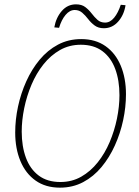

<svg xmlns="http://www.w3.org/2000/svg" viewBox="-20 -852 640 884"><path d="M256 12Q190 12 144 -20.5Q98 -53 74 -110.5Q50 -168 50 -242Q50 -301 63 -361.5Q76 -422 101 -477.5Q126 -533 162.5 -577Q199 -621 247 -646.5Q295 -672 354 -672Q420 -672 466 -639.5Q512 -607 536 -549.5Q560 -492 560 -418Q560 -359 547 -298.5Q534 -238 509 -182.5Q484 -127 447.5 -83Q411 -39 363 -13.5Q315 12 256 12ZM258 -14Q311 -14 354 -38.5Q397 -63 430 -104.5Q463 -146 485 -198Q507 -250 518.5 -306Q530 -362 530 -414Q530 -482 510.5 -534.5Q491 -587 451.5 -616.5Q412 -646 352 -646Q299 -646 256 -621.5Q213 -597 180 -555.5Q147 -514 125 -462Q103 -410 91.5 -354Q80 -298 80 -246Q80 -178 99.5 -125.5Q119 -73 158.5 -43.5Q198 -14 258 -14ZM458 -722Q433 -722 416 -734.5Q399 -747 386 -764Q373 -781 358.5 -793.5Q344 -806 324 -806Q301 -806 282 -783.5Q263 -761 252 -724L230 -726Q238 -771 264.5 -801.5Q291 -832 330 -832Q356 -832 372.5 -819.5Q389 -807 402 -790Q415 -773 429 -760.5Q443 -748 464 -748Q487 -748 505.5 -770.5Q524 -793 536 -830L558 -828Q551 -783 524 -752.5Q497 -722 458 -722Z"/></svg>

Font: SourceCodeVF
Style: Italic
Weight: 200
Italic angle: -11°
Monospace: yes
Designer: Paul D. Hunt, Teo Tuominen
Foundry: Adobe
Version: Version 1.026;hotconv 1.1.0;makeotfexe 2.6.0